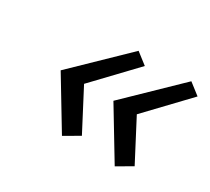

<svg xmlns="http://www.w3.org/2000/svg" viewBox="-92 -698 793 725"><g transform="rotate(30 304.0 -335.5)"><path d="M329 -547 111 -336 239 -124 304 -162 213 -336 378 -509ZM341 -336 469 -124 534 -162 443 -336 608 -509 559 -547Z"/></g></svg>

Font: LT Wave Text Italic
Style: Regular
Weight: 400
Designer: Daniel Lyons
Version: Version 2.5 (Glyphs App)